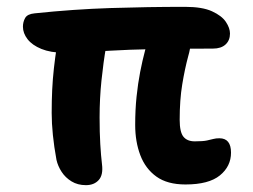

<svg xmlns="http://www.w3.org/2000/svg" viewBox="-20 -531 740 561"><path d="M522 8Q469 8 437 -15Q405 -38 390 -77.5Q375 -117 375 -166Q375 -210 379 -248.5Q383 -287 389.5 -320.5Q396 -354 404 -384Q416 -427 437.5 -445.5Q459 -464 490 -464Q520 -464 531.5 -437.5Q543 -411 530 -367Q520 -330 512.5 -284.5Q505 -239 505 -181Q505 -145 516 -131.5Q527 -118 549 -118Q573 -118 584.5 -120.5Q596 -123 603.5 -125Q611 -127 621 -127Q638 -127 646.5 -116.5Q655 -106 655 -85Q655 -45 622.5 -18.5Q590 8 522 8ZM231 10Q207 10 189 -1Q171 -12 160 -29Q149 -46 145 -64Q138 -102 134.5 -136.5Q131 -171 131 -201Q131 -237 132.5 -268.5Q134 -300 137.5 -331.5Q141 -363 146 -395Q154 -436 176.5 -453.5Q199 -471 229 -471Q258 -471 277.5 -451Q297 -431 290 -395Q282 -349 276.5 -296Q271 -243 271 -188Q271 -144 273 -110Q275 -76 278 -51Q282 -20 268.5 -5Q255 10 231 10ZM166 -377Q128 -377 101 -388Q74 -399 60.5 -416.5Q47 -434 47 -453Q47 -467 53.5 -478.5Q60 -490 81 -492Q195 -504 303 -507.5Q411 -511 521 -511Q571 -511 599.5 -498Q628 -485 640 -467Q652 -449 652 -433Q652 -413 639 -401Q626 -389 602 -389Q499 -389 426.5 -387.5Q354 -386 304.5 -383Q255 -380 222 -378.5Q189 -377 166 -377Z"/></svg>

Font: Shantell Sans SemiBold
Style: Regular
Weight: 600
Designer: Stephen Nixon, Anya Danilova, Shantell Martin
Foundry: Arrow Type
Version: Version 1.011;[c5ecc13dd]